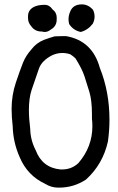

<svg xmlns="http://www.w3.org/2000/svg" viewBox="-20 -828 540 877"><path d="M349 -682Q315 -689 296 -718Q293 -729 293 -740Q293 -758 301 -776Q314 -808 354 -808Q383 -808 405 -783Q412 -768 412 -752Q412 -736 404 -720Q382 -691 349 -682ZM184 -682Q178 -682 172 -684H170Q139 -684 122 -709Q108 -725 108 -745V-754Q108 -783 136 -797Q155 -806 184 -806Q206 -806 220 -785Q239 -771 239 -748V-739Q239 -708 212 -693Q199 -682 184 -682ZM250 29H246Q214 29 187 12Q105 -26 70 -110Q40 -177 38 -251Q33 -294 33 -330Q33 -393 52.5 -451Q72 -509 85 -541.5Q98 -574 124 -603Q146 -632 181 -646Q205 -655 230 -662L265 -663H282Q402 -642 436 -518Q480 -409 480 -281Q480 -232 473 -182Q450 -78 373 -8Q317 29 250 29ZM264 -54Q307 -54 338 -83Q402 -157 402 -252Q402 -269 400 -286V-306Q400 -370 388 -409Q376 -448 365.5 -480.5Q355 -513 325 -561Q314 -572 301 -580Q283 -586 265 -586Q240 -586 217 -575Q171 -551 158 -515Q145 -479 124 -416Q112 -379 112 -325Q112 -287 118 -240Q119 -188 143 -142Q173 -62 256 -54Z"/></svg>

Font: Xiaolai Mono SC
Style: Regular
Weight: 400
Monospace: yes
Designer: LXGW / Nozomi Seto
Version: Version 3.113;September 30, 2024